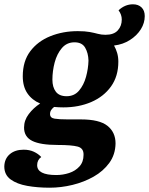

<svg xmlns="http://www.w3.org/2000/svg" viewBox="-61 -675 694 894"><path d="M170 199Q114 199 66 190.5Q18 182 -11.5 160.5Q-41 139 -41 100Q-40 64 -15.5 43Q9 22 49 22Q76 22 96.5 31.5Q117 41 131 56Q112 70 112 94Q112 140 201 140Q232 140 261 130.5Q290 121 309 100Q328 79 328 46Q329 15 300.5 7.5Q272 0 208 0Q127 0 89 -19Q51 -38 51 -81Q51 -115 73 -144Q95 -173 126 -193Q88 -209 66.5 -240.5Q45 -272 45 -320Q45 -390 80 -436.5Q115 -483 173.5 -506.5Q232 -530 301 -530Q335 -530 356.5 -526Q378 -522 394.5 -517.5Q411 -513 430 -513Q469 -513 487.5 -533.5Q506 -554 506 -584Q506 -607 491 -627Q521 -655 558 -655Q583 -655 598 -640.5Q613 -626 613 -600Q613 -568 595 -539Q577 -510 544.5 -489Q512 -468 470 -463Q479 -447 484.5 -428.5Q490 -410 490 -388Q490 -320 456 -272.5Q422 -225 364 -200Q306 -175 234 -175Q224 -175 213 -175.5Q202 -176 191 -177Q183 -171 177.5 -163Q172 -155 172 -144Q172 -126 193 -122.5Q214 -119 255 -119H316Q402 -119 439.5 -89Q477 -59 477 -7Q476 45 448 83.5Q420 122 375 147.5Q330 173 276.5 186Q223 199 170 199ZM249 -227Q285 -227 307 -253Q329 -279 339.5 -317Q350 -355 351 -393Q350 -428 335.5 -453Q321 -478 286 -478Q250 -478 227 -451Q204 -424 193.5 -384Q183 -344 183 -304Q183 -269 199 -248Q215 -227 249 -227Z"/></svg>

Font: Sansita Swashed SemiBold
Style: Regular
Weight: 600
Designer: Pablo Cosgaya
Foundry: Omnibus-Type
Version: Version 1.003; ttfautohint (v1.8.3)